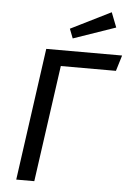

<svg xmlns="http://www.w3.org/2000/svg" viewBox="-60 -952 674 996"><g transform="rotate(5 277.0 -454.0)"><path d="M529 -607H242L157 0H63L159 -689H554ZM511 -831 291 -755 272 -804 481 -908Z"/></g></svg>

Font: FiraGO
Style: Italic
Weight: 400
Italic angle: -8°
Designer: bBox Type GmbH
Foundry: bBox Type GmbH
Version: Version 1.001